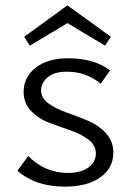

<svg xmlns="http://www.w3.org/2000/svg" viewBox="-20 -689 487 715"><path d="M231 -603 91 -519 70 -552 231 -669 393 -552 371 -519ZM402 -121Q402 -63 353.5 -28.5Q305 6 221 6Q112 6 45 -53L85 -108Q148 -45 232 -45Q282 -45 309.5 -65.5Q337 -86 337 -118Q337 -148 309.5 -169Q282 -190 242.5 -203.5Q203 -217 163 -232Q123 -247 95.5 -276Q68 -305 68 -346Q68 -402 113 -437Q158 -472 233 -472Q331 -472 390 -427L355 -377Q302 -422 228 -422Q182 -422 157.5 -401Q133 -380 133 -352Q133 -324 160.5 -304Q188 -284 228 -270Q268 -256 307.5 -239.5Q347 -223 374.5 -193Q402 -163 402 -121Z"/></svg>

Font: EauTestSC
Style: Regular
Weight: 400
Designer: Christian Thalmann (Catharsis Fonts)
Version: Version 0.001;PS 000.001;hotconv 1.0.88;makeotf.lib2.5.64775